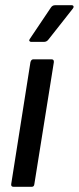

<svg xmlns="http://www.w3.org/2000/svg" viewBox="-20 -718 303 738"><path d="M32 0Q22 0 23 -10L97 -479Q100 -490 108 -490H178Q188 -490 187 -479L112 -10Q111 0 102 0ZM100 -557Q95 -557 93 -560.5Q91 -564 95 -569L175 -688Q181 -698 192 -698H255Q261 -698 262.5 -694Q264 -690 260 -685L167 -567Q160 -557 149 -557Z"/></svg>

Font: Sofia Sans Condensed SemiBold
Style: Italic
Weight: 600
Italic angle: -9°
Version: Version 4.100